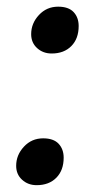

<svg xmlns="http://www.w3.org/2000/svg" viewBox="-20 -544 297 576"><path d="M90 11.5Q64 11.5 46.2 -4.8Q28.5 -21 28.5 -46.5Q28.5 -79 51.8 -104Q75 -129 109.5 -129Q140.5 -129 155.8 -112.8Q171 -96.5 171 -71Q171 -33 149 -10.8Q127 11.5 90 11.5ZM135 -383.5Q109 -383.5 91.2 -399.8Q73.5 -416 73.5 -441.5Q73.5 -474 96.8 -499Q120 -524 154.5 -524Q185.5 -524 200.8 -507.8Q216 -491.5 216 -466Q216 -428 194 -405.8Q172 -383.5 135 -383.5Z"/></svg>

Font: Koeln Type Sans
Style: Italic
Weight: 400
Italic angle: -7.5°
Designer: Eben Sorkin
Foundry: Eben Sorkin
Version: Version 2.001